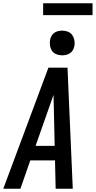

<svg xmlns="http://www.w3.org/2000/svg" viewBox="-37 -1146 582 1166"><path d="M-17 0 257 -735H373L379 -595L405 0H301L297 -172H147L87 0ZM179 -260H295L290 -490Q289 -510 289 -530Q289 -550 288 -570Q281 -550 274 -530Q267 -510 260 -490ZM340 -810Q322 -810 305.5 -816.5Q289 -823 279.5 -836.5Q270 -850 267 -867.5Q264 -885 267 -903Q269 -916 275.5 -927.5Q282 -939 292.5 -946.5Q303 -954 315.5 -957Q328 -960 341 -960Q359 -960 375.5 -953.5Q392 -947 401.5 -933.5Q411 -920 414.5 -902.5Q418 -885 415 -867Q412 -854 406 -842.5Q400 -831 389 -823.5Q378 -816 365.5 -813Q353 -810 340 -810ZM525 -1054H225V-1126H525Z"/></svg>

Font: Iosevka SS18 Semibold
Style: Italic
Weight: 600
Italic angle: -9°
Monospace: yes
Designer: Belleve Invis
Foundry: Belleve Invis
Version: Version 25.1.1; ttfautohint (v1.8.4)